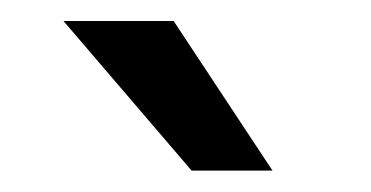

<svg xmlns="http://www.w3.org/2000/svg" viewBox="-20 -770 354 183"><path d="M145.5 -750H40.5L162.6 -607.4H239.7Z"/></svg>

Font: Bert Sans
Style: Regular
Weight: 400
Designer: Christian Robertson (Google), Cristiano Sobral
Foundry: Google, Cristiano Sobral
Version: Version 3.101